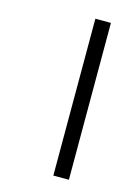

<svg xmlns="http://www.w3.org/2000/svg" viewBox="-103 -710 562 769"><g transform="rotate(15 178.5 -325.0)"><path d="M195.3 0V-650.4H259.8V0Z"/></g></svg>

Font: Lohit Marathi
Style: Regular
Weight: 400
Version: 2.94.2